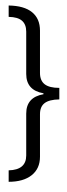

<svg xmlns="http://www.w3.org/2000/svg" viewBox="-20 -921 422 1212"><path d="M354.5 -293.5Q290.5 -292.5 261.5 -270Q232.4 -247.6 232.4 -200.2V68.4Q232.4 143.1 180.2 184.8Q127.9 226.6 34.7 226.6V154.3Q145.5 151.4 145.5 60.5V-204.1Q145.5 -307.1 254.4 -326.2V-332Q145.5 -351.1 145.5 -454.1V-721.2Q145.5 -767.1 118.7 -790.3Q91.8 -813.5 34.7 -814.5V-886.2Q132.3 -884.8 182.4 -844Q232.4 -803.2 232.4 -727.5V-460.4Q232.4 -412.1 262 -389.2Q291.5 -366.2 354.5 -366.2ZM195.3 -901.4ZM209 -92.8ZM119.1 271Z"/></svg>

Font: Noto Sans Kannada UI
Style: Regular
Weight: 400
Designer: Monotype Design Team
Foundry: Monotype Imaging Inc.
Version: Version 1.04